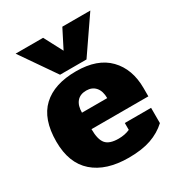

<svg xmlns="http://www.w3.org/2000/svg" viewBox="-176 -838 897 968"><g transform="rotate(-30 273.0 -354.0)"><path d="M59 -724H219L276 -616L331 -724H494L354 -520H200ZM15 -237Q15 -368 83 -431.5Q151 -495 278 -495Q402 -495 466.5 -428.5Q531 -362 531 -251V-203H200Q200 -143 221 -118Q242 -93 295 -93Q332 -93 361 -106V-146H514V-57Q475 -21 422 -2.5Q369 16 292 16Q161 16 88 -48Q15 -112 15 -237ZM347 -299Q347 -340 327.5 -362.5Q308 -385 274 -385Q238 -385 219 -362.5Q200 -340 200 -299Z"/></g></svg>

Font: Pridi
Style: Bold
Weight: 700
Designer: Katatrad Team
Foundry: CadsonDemak
Version: Version 1.001